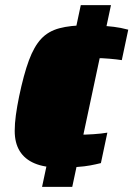

<svg xmlns="http://www.w3.org/2000/svg" viewBox="-20 -716 517 744"><path d="M207 -67Q152 -67 114 -83Q76 -99 56.5 -130.5Q37 -162 37 -209Q37 -237 41.5 -270Q46 -303 54 -342Q72 -428 92 -482Q112 -536 139.5 -565.5Q167 -595 210 -606.5Q253 -618 315 -618Q344 -618 370 -616.5Q396 -615 421.5 -612Q447 -609 477 -601L452 -483Q433 -486 404 -488.5Q375 -491 349 -491Q314 -491 293 -486.5Q272 -482 259.5 -467.5Q247 -453 238 -423Q229 -393 219 -342Q212 -311 208.5 -288Q205 -265 205 -248Q205 -226 213 -214Q221 -202 239 -198Q257 -194 286 -194Q311 -194 342 -196Q373 -198 396 -202L371 -84Q351 -79 329.5 -75Q308 -71 279 -69Q250 -67 207 -67ZM143 8 293 -696H410L260 8Z"/></svg>

Font: Saira Thin
Style: Bold Italic
Weight: 700
Italic angle: -12°
Version: Version 1.101